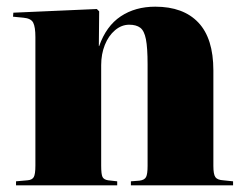

<svg xmlns="http://www.w3.org/2000/svg" viewBox="-20 -555 731 575"><path d="M28 0V-12L62 -15Q76 -16 81 -24.5Q86 -33 86 -59V-444Q86 -474 79.5 -487Q73 -500 50 -502L19 -505L20 -517L270 -528L277 -521L276 -417H277Q298 -477 341.5 -506Q385 -535 445 -535Q529 -535 574 -487.5Q619 -440 619 -344V-58Q619 -33 625 -24.5Q631 -16 649 -15L678 -12V0H372V-12L398 -14Q413 -16 417.5 -25Q422 -34 422 -58V-362Q422 -412 417 -437.5Q412 -463 400 -472Q388 -481 367 -481Q344 -481 324.5 -464.5Q305 -448 294 -420.5Q283 -393 283 -360V-59Q283 -33 287 -25Q291 -17 304 -15L331 -12V0Z"/></svg>

Font: Literata 72pt ExtraBold
Style: Regular
Weight: 800
Designer: Latin by Veronika Burian and Jose Scaglione. Greek by Irene Vlachou. Cyrillic by Vera Evstafieva.
Foundry: TypeTogether
Version: Version 3.002